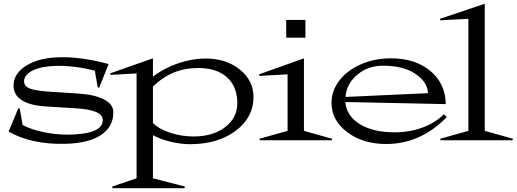

<svg xmlns="http://www.w3.org/2000/svg" viewBox="-20 -745 2745 1020"><path d="M25.9 -45.9 77.1 -169.9 85 -168 100.1 -81.1Q144 -57.1 211.7 -43Q279.3 -28.8 346.2 -29.8Q525.9 -32.7 525.9 -106.9Q525.9 -134.8 490 -150.1Q454.1 -165.5 378.9 -169.9L227.1 -179.2Q140.6 -184.1 96.2 -212.4Q51.8 -240.7 51.8 -290Q51.8 -354.5 120.4 -396.7Q189 -439 297.9 -440.9Q411.6 -443.8 557.1 -404.8L506.8 -278.8L499 -280.8L483.9 -369.1Q436.5 -382.3 379.9 -389.4Q323.2 -396.5 276.9 -395Q199.7 -393.1 153.8 -370.6Q107.9 -348.1 107.9 -313Q107.9 -287.1 138.2 -274.9Q168.5 -262.7 245.1 -257.8L397 -248Q484.4 -242.2 533.2 -216.3Q582 -190.4 582 -149.9Q583 -71.8 516.6 -27.8Q450.2 16.1 327.1 19Q147 23.4 25.9 -45.9Z M792.5 -91.8Q823.2 -60.1 883.3 -40Q943.4 -20 1008.8 -20Q1110.8 -20 1175.8 -69.3Q1240.7 -118.7 1240.7 -196.8Q1240.7 -285.2 1185.8 -334.5Q1130.9 -383.8 1032.7 -383.8Q962.9 -383.8 904.3 -360.1Q845.7 -336.4 792.5 -285.2ZM564.5 -355 792.5 -435.1V-337.9Q852.5 -383.8 926.8 -408.9Q1001 -434.1 1072.8 -434.1Q1181.2 -434.1 1253.9 -375.7Q1326.7 -317.4 1326.7 -229Q1326.7 -121.1 1231.9 -50Q1137.2 21 988.8 21Q939.9 21 885.5 7.8Q831.1 -5.4 792.5 -26.9V202.1L962.4 246.1L960.4 254.9H577.6L575.7 246.1L705.6 202.1V-355L568.8 -347.2Z M1594.7 -49.8 1744.6 -7.8 1742.7 0H1359.9L1357.9 -7.8L1507.8 -49.8V-350.1L1358.9 -341.8L1356.4 -350.1L1594.7 -435.1ZM1500.5 -544.9V-639.2H1602.5V-544.9Z M2253.4 -250Q2252.4 -307.6 2188.2 -351.8Q2124 -396 2014.2 -396Q1934.6 -396 1877.7 -347.9Q1820.8 -299.8 1815.4 -230ZM1741.2 -198.2Q1741.2 -263.2 1783.2 -317.6Q1825.2 -372.1 1897.9 -403.6Q1970.7 -435.1 2057.1 -435.1Q2186 -435.1 2266.4 -367.9Q2346.7 -300.8 2348.1 -191.9L1814.5 -203.1Q1820.3 -129.9 1891.1 -85.9Q1961.9 -42 2076.2 -42Q2154.8 -42 2223.6 -67.1Q2292.5 -92.3 2338.4 -138.2L2353.5 -123Q2214.4 20 2031.2 20Q1907.7 20 1824.5 -43Q1741.2 -106 1741.2 -198.2Z M2319.3 -637.2 2317.4 -645 2555.2 -725.1V-49.8L2705.1 -7.8L2703.1 0H2320.3L2318.4 -7.8L2468.3 -49.8V-645Z"/></svg>

Font: Halibut Exp
Style: Regular
Weight: 400
Width: 7
Designer: Matteo Maggi
Foundry: Collletttivo
Version: Version 3.080 | FøM Fix